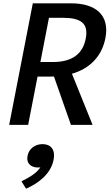

<svg xmlns="http://www.w3.org/2000/svg" viewBox="-20 -750 660 1153"><path d="M149 0 205.5 -290H281L304 -290.5L406 0H536L412 -307C522 -339 592 -414 613 -521C640 -659.5 554.5 -730 407.5 -730H177L35 0ZM296.5 -377.5H222.5L274 -643H358.5C466 -643 512.5 -609.5 495 -519C479 -435.5 424.5 -377.5 296.5 -377.5ZM209 256C213.5 256 218 255.5 222.5 255C198.5 291.5 155.5 315.5 109 339L136.5 383C210 351.5 285.5 294 301.5 210.5C314.5 145.5 282.5 115.5 235.5 115.5C192 115.5 154 141.5 145.5 185.5C136.5 229.5 164 256 209 256Z"/></svg>

Font: Monaspace Neon Medium
Style: Italic
Weight: 500
Italic angle: -11°
Designer: Riley Cran & the Lettermatic Team
Foundry: Lettermatic
Version: Version 1.200 (Monaspace Neon)